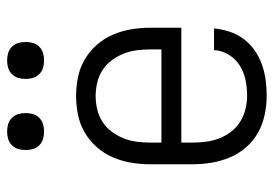

<svg xmlns="http://www.w3.org/2000/svg" viewBox="-135 -627 770 540"><g transform="rotate(-90 250.0 -357.0)"><path d="M251 8Q225 8 198 2.5Q171 -3 147.5 -16Q124 -29 106 -49.5Q88 -70 77.5 -95Q67 -120 62.5 -146.5Q58 -173 58 -200V-320Q58 -347 62.5 -373.5Q67 -400 77.5 -424.5Q88 -449 106 -469.5Q124 -490 147 -503.5Q170 -517 196.5 -522.5Q223 -528 250 -528Q277 -528 303.5 -522.5Q330 -517 353 -503.5Q376 -490 394 -469.5Q412 -449 422.5 -424.5Q433 -400 437.5 -373.5Q442 -347 442 -320V-232H119V-200Q119 -181 121.5 -162Q124 -143 131 -125Q138 -107 150 -91.5Q162 -76 178.5 -66Q195 -56 213.5 -51.5Q232 -47 251 -47Q273 -47 295 -51.5Q317 -56 335.5 -67.5Q354 -79 366 -98.5Q378 -118 379 -140H440Q438 -118 431 -96.5Q424 -75 410.5 -57Q397 -39 378.5 -26Q360 -13 339 -5.5Q318 2 296 5Q274 8 251 8ZM119 -288H381V-320Q381 -339 378.5 -358Q376 -377 369 -394.5Q362 -412 350.5 -427.5Q339 -443 323 -453.5Q307 -464 288 -468.5Q269 -473 250 -473Q231 -473 212 -468.5Q193 -464 177 -453.5Q161 -443 149.5 -427.5Q138 -412 131 -394.5Q124 -377 121.5 -358Q119 -339 119 -320ZM350 -618Q339 -618 329 -621Q319 -624 311.5 -631.5Q304 -639 301 -649Q298 -659 298 -670Q298 -681 301 -691Q304 -701 311.5 -708.5Q319 -716 329 -719Q339 -722 350 -722Q361 -722 371 -719Q381 -716 388.5 -708.5Q396 -701 399 -691Q402 -681 402 -670Q402 -659 399 -649Q396 -639 388.5 -631.5Q381 -624 371 -621Q361 -618 350 -618ZM150 -618Q139 -618 129 -621Q119 -624 111.5 -631.5Q104 -639 101 -649Q98 -659 98 -670Q98 -681 101 -691Q104 -701 111.5 -708.5Q119 -716 129 -719Q139 -722 150 -722Q161 -722 171 -719Q181 -716 188.5 -708.5Q196 -701 199 -691Q202 -681 202 -670Q202 -659 199 -649Q196 -639 188.5 -631.5Q181 -624 171 -621Q161 -618 150 -618Z"/></g></svg>

Font: Iosevka Curly Light
Style: Regular
Weight: 300
Monospace: yes
Designer: Belleve Invis
Foundry: Belleve Invis
Version: Version 22.1.2; ttfautohint (v1.8.4)